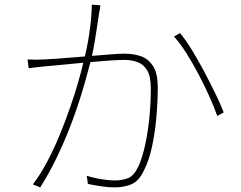

<svg xmlns="http://www.w3.org/2000/svg" viewBox="-20 -794 1040 830"><path d="M414 -771Q413 -763 411.5 -754.5Q410 -746 408 -735Q406 -722 401 -687.5Q396 -653 389 -611.5Q382 -570 373 -533Q362 -491 348 -441Q334 -391 315.5 -335.5Q297 -280 273.5 -221.5Q250 -163 220.5 -103Q191 -43 154 16L122 3Q155 -40 184.5 -96Q214 -152 239 -213Q264 -274 284.5 -333.5Q305 -393 319.5 -444Q334 -495 342 -531Q356 -583 366 -649Q376 -715 377 -774ZM758 -651Q782 -623 809 -579Q836 -535 862.5 -485Q889 -435 911.5 -388.5Q934 -342 947 -308L919 -293Q907 -328 886 -375Q865 -422 839 -471.5Q813 -521 785.5 -564.5Q758 -608 732 -636ZM99 -537Q119 -536 135 -536Q151 -536 171 -537Q192 -538 227.5 -540.5Q263 -543 305.5 -546.5Q348 -550 389.5 -553.5Q431 -557 465.5 -559.5Q500 -562 518 -562Q555 -562 587.5 -551.5Q620 -541 641 -509.5Q662 -478 662 -415Q662 -355 656 -287.5Q650 -220 637 -159.5Q624 -99 603 -59Q581 -11 548.5 2.5Q516 16 475 16Q447 16 414.5 11Q382 6 360 1L355 -34Q378 -27 400.5 -22.5Q423 -18 443 -16Q463 -14 478 -14Q508 -14 533.5 -24Q559 -34 578 -74Q596 -114 608 -170Q620 -226 626 -288.5Q632 -351 632 -410Q632 -462 617 -488.5Q602 -515 576 -525Q550 -535 517 -535Q489 -535 442 -531.5Q395 -528 342 -523Q289 -518 243.5 -513.5Q198 -509 173 -507Q160 -506 140 -503.5Q120 -501 104 -499Z"/></svg>

Font: Noto Sans TC
Style: Regular
Weight: 100
Designer: Ryoko NISHIZUKA 西塚涼子 (kana, bopomofo & ideographs); Paul D. Hunt (Latin, Greek & Cyrillic); Sandoll Communications 산돌커뮤니
Foundry: Adobe
Version: Version 2.004;hotconv 1.0.118;makeotfexe 2.5.65603